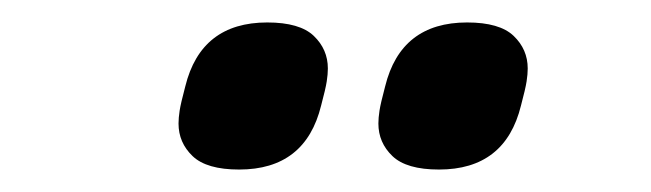

<svg xmlns="http://www.w3.org/2000/svg" viewBox="-20 -758 580 171"><path d="M193 -607Q164 -607 151.5 -619Q139 -631 139 -648Q139 -653 140 -659.5Q141 -666 145 -681Q159 -738 218 -738Q247 -738 259.5 -726Q272 -714 272 -697Q272 -692 271 -685.5Q270 -679 266 -664Q252 -607 193 -607ZM371 -607Q342 -607 329.5 -619Q317 -631 317 -648Q317 -653 318 -659.5Q319 -666 323 -681Q337 -738 396 -738Q425 -738 437.5 -726Q450 -714 450 -697Q450 -692 449 -685.5Q448 -679 444 -664Q430 -607 371 -607Z"/></svg>

Font: IBM Plex Sans Condensed SemiBold
Style: Italic
Weight: 600
Width: 3
Italic angle: -11°
Designer: Mike Abbink, Paul van der Laan, Pieter van Rosmalen
Foundry: Bold Monday
Version: Version 1.3